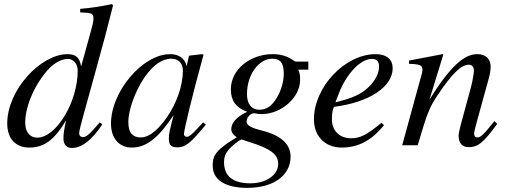

<svg xmlns="http://www.w3.org/2000/svg" viewBox="-20 -703 2452 929"><path d="M521 -683C468 -672 432 -666 368 -660V-643C423 -641 432 -638 432 -617C432 -603 433 -599 418 -546L373 -383H372C366 -422 349 -441 307 -441C177 -441 15 -268 15 -106C15 -30 57 11 122 11C190 11 241 -22 300 -121C289 -71 287 -55 287 -32C287 -5 302 13 328 13C378 13 426 -28 475 -101L463 -111C409 -49 398 -40 381 -40C368 -40 363 -48 363 -60C363 -76 397 -192 428 -306L488 -525L527 -677ZM356 -361C356 -209 252 -37 160 -37C125 -37 102 -64 102 -110C102 -193 152 -302 218 -372C246 -401 281 -418 309 -418C332 -418 356 -397 356 -361Z M963 -111 936 -82C906 -49 893 -41 884 -41C876 -41 870 -47 870 -54C870 -74 912 -246 959 -417C962 -427 963 -429 965 -438L958 -441L897 -434L894 -431L883 -383C875 -420 846 -441 803 -441C670 -441 517 -260 517 -105C517 -29 561 11 617 11C687 11 745 -33 820 -146C799 -64 797 -56 797 -31C797 -2 809 10 837 10C877 10 901 -9 976 -100ZM865 -361C865 -290 835 -204 788 -136C758 -93 711 -38 661 -38C625 -38 601 -57 601 -112C601 -175 636 -264 678 -327C720 -388 764 -419 809 -419C844 -419 865 -396 865 -361Z M1472 -366V-405H1412C1409 -405 1404 -407 1396 -413C1369 -432 1336 -441 1298 -441C1197 -441 1097 -372 1097 -270C1097 -218 1120 -182 1176 -162C1122 -137 1099 -107 1099 -78C1099 -65 1108 -50 1126 -39C1028 20 1009 47 1009 98C1009 170 1074 206 1176 206C1309 206 1386 142 1386 55C1386 -5 1340 -49 1244 -72C1200 -83 1173 -96 1173 -114C1173 -135 1192 -155 1209 -155C1211 -155 1213 -155 1216 -154C1225 -152 1236 -151 1247 -151C1340 -151 1432 -231 1432 -315C1432 -332 1432 -348 1423 -366ZM1353 -348C1353 -306 1340 -265 1320 -231C1296 -190 1269 -172 1235 -172C1197 -172 1175 -200 1175 -247C1175 -346 1235 -419 1297 -419C1334 -419 1353 -401 1353 -348ZM1326 90C1326 141 1272 184 1191 184C1111 184 1064 152 1064 82C1064 59 1069 43 1084 24C1098 6 1140 -28 1149 -28C1160 -24 1170 -21 1183 -17C1290 16 1326 44 1326 90Z M1826 -109C1754 -50 1723 -34 1679 -34C1623 -34 1586 -70 1586 -125C1586 -140 1586 -166 1596 -186C1775 -209 1880 -287 1880 -373C1880 -415 1851 -441 1798 -441C1648 -441 1499 -281 1499 -126C1499 -43 1553 11 1634 11C1717 11 1781 -27 1838 -97ZM1620 -252C1654 -341 1722 -418 1779 -418C1807 -418 1814 -403 1814 -379C1814 -348 1795 -312 1764 -282C1727 -247 1689 -229 1603 -208Z M2372 -117C2365 -108 2358 -99 2351 -91C2322 -54 2304 -38 2290 -38C2278 -38 2274 -47 2274 -56C2274 -64 2278 -81 2288 -117L2344 -320C2350 -341 2354 -362 2354 -380C2354 -416 2332 -441 2289 -441C2225 -441 2158 -381 2058 -221L2125 -439L2121 -441C2068 -430 2040 -426 1959 -410V-394C2010 -393 2024 -387 2024 -367C2024 -361 2023 -355 2022 -350L1926 0H2001C2048 -158 2056 -181 2101 -248C2164 -341 2209 -390 2249 -390C2264 -390 2273 -379 2273 -361C2273 -349 2267 -313 2259 -282L2215 -120C2201 -68 2199 -55 2199 -45C2199 -7 2221 9 2246 9C2293 9 2318 -11 2386 -104Z"/></svg>

Font: STIXGeneral
Style: Italic
Weight: 400
Italic angle: -16.33°
Designer: MicroPress Inc., with final additions and corrections provided by Coen Hoffman, Elsevier (retired)
Version: Version 1.1.0